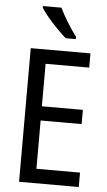

<svg xmlns="http://www.w3.org/2000/svg" viewBox="-62 -982 572 1022"><g transform="rotate(5 224.0 -471.5)"><path d="M224 -943H125V-934C150 -893 219 -818 261 -783H315V-795C286 -832 245 -898 224 -943ZM399 0V-77H166V-335H385V-411H166V-638H399V-714H80V0Z"/></g></svg>

Font: Noto Sans Georgian Condensed
Style: Regular
Weight: 400
Width: 3
Designer: Monotype Design Team, Akaki Razmadze
Foundry: Google LLC
Version: Version 2.005